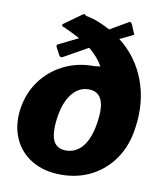

<svg xmlns="http://www.w3.org/2000/svg" viewBox="-85 -823 770 903"><g transform="rotate(10 300.0 -372.0)"><path d="M574 -269Q563 -183 520.5 -120.5Q478 -58 413 -24Q348 10 267 10Q185 10 126.5 -25.5Q68 -61 41.5 -123Q15 -185 26 -262Q37 -338 79.5 -396.5Q122 -455 187 -487.5Q252 -520 327 -520Q340 -520 349 -522Q358 -524 362 -523Q350 -545 334 -563Q318 -581 295 -601L179 -536Q171 -532 166 -537Q161 -542 158 -550L146 -572Q138 -587 145 -590L240 -637Q222 -647 203 -656Q184 -665 163 -675Q156 -675 152.5 -680Q149 -685 153 -689L238 -750Q244 -754 246.5 -752Q249 -750 255 -746Q288 -740 317.5 -728Q347 -716 372 -702L458 -752Q463 -756 468 -751.5Q473 -747 474 -743L489 -707Q491 -703 492.5 -700.5Q494 -698 489 -696L427 -666Q514 -599 553 -495Q592 -391 574 -269ZM270 -106Q303 -106 328.5 -124.5Q354 -143 370.5 -178.5Q387 -214 394 -265Q401 -313 396 -344.5Q391 -376 373.5 -392Q356 -408 327 -408Q295 -408 269.5 -389Q244 -370 227 -334Q210 -298 203 -246Q197 -199 202 -167.5Q207 -136 224.5 -121Q242 -106 270 -106Z"/></g></svg>

Font: Libre Franklin Thin ExtraBold
Style: Italic
Weight: 800
Italic angle: -8°
Version: Version 2.000